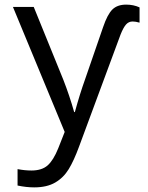

<svg xmlns="http://www.w3.org/2000/svg" viewBox="-20 -566 640 831"><path d="M56 237V166Q88 172 116 172Q161 172 186 150Q211 128 232 76L260 5L36 -536H126L254 -221Q281 -152 301 -81H304Q326 -161 348 -222L426 -448Q445 -504 466.5 -525Q488 -546 526 -546Q558 -546 584 -534V-468Q567 -473 554 -473Q537 -473 525.5 -460Q514 -447 502 -417L322 69Q300 129 277.5 166Q255 203 219 224Q183 245 128 245Q94 245 56 237Z"/></svg>

Font: Noto Sans Mono UI
Style: Regular
Weight: 400
Monospace: yes
Designer: Monotype Design team
Foundry: Monotype Imaging Inc.
Version: Version 1.000